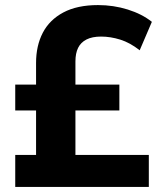

<svg xmlns="http://www.w3.org/2000/svg" viewBox="-20 -736 640 756"><path d="M40 0V-126H122V-301H40V-403H122V-488Q122 -556 148.5 -607Q175 -658 229.5 -687Q284 -716 366 -716Q427 -716 483 -698.5Q539 -681 578 -650L530 -538Q492 -568 453.5 -580Q415 -592 378 -592Q343 -592 320.5 -580.5Q298 -569 287.5 -547.5Q277 -526 277 -494V-403H450V-301H277V-126H566V0Z"/></svg>

Font: Nunito Sans 10pt ExtraBold
Style: Regular
Weight: 800
Designer: Vernon Adams
Foundry: Vernon Adams
Version: Version 3.101;gftools[0.9.27]